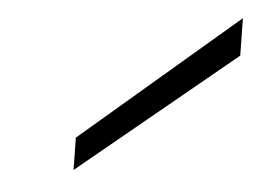

<svg xmlns="http://www.w3.org/2000/svg" viewBox="-28 -733 324 228"><g transform="rotate(-5 134.0 -619.0)"><path d="M52 -538 58 -576 268 -700 261 -656Z"/></g></svg>

Font: DM Sans 24pt ExtraLight
Style: Italic
Weight: 250
Italic angle: -10°
Designer: Colophon Foundry, Jonny Pinhorn
Foundry: Colophon Foundry
Version: Version 4.004;gftools[0.9.30]